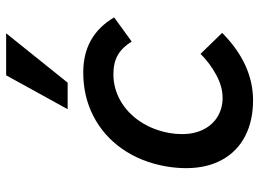

<svg xmlns="http://www.w3.org/2000/svg" viewBox="-132 -724 863 640"><g transform="rotate(-90 300.0 -403.5)"><path d="M60 -215.5Q60 -248 66 -283Q81 -366.5 124.5 -428.5Q168 -490.5 233.5 -524.2Q299 -558 379 -558Q502 -558 562.5 -455L482 -396.5Q463 -427.5 437.5 -442.5Q412 -457.5 373.5 -457.5Q326 -457.5 284.8 -434Q243.5 -410.5 215.2 -368Q187 -325.5 177 -270Q173.5 -249.5 173.5 -229Q173.5 -187 189.5 -156.2Q205.5 -125.5 233 -109.5Q260.5 -93.5 294 -93.5Q332 -93.5 371 -114.8Q410 -136 441 -167L511 -95Q407 8 286 8Q218 8 167 -18.2Q116 -44.5 88 -95Q60 -145.5 60 -215.5ZM256.5 -610 369.5 -815H509.5L345 -610Z"/></g></svg>

Font: JuliaMono SemiBold
Style: Italic
Weight: 600
Italic angle: -9°
Monospace: yes
Designer: cormullion
Foundry: corm
Version: Version 0.056; ttfautohint (v1.8.4)